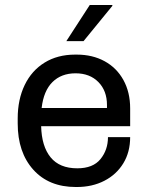

<svg xmlns="http://www.w3.org/2000/svg" viewBox="-20 -740 596 770"><path d="M431 -717 315 -575H246L340 -720H430ZM502 -305V-234H145Q147 -153 183 -109Q219 -65 290 -65Q353 -65 383 -102Q413 -139 413 -190H502Q502 -130 474.5 -85Q447 -40 398.5 -15Q350 10 288 10H284Q176 10 113.5 -59.5Q51 -129 51 -245V-265Q51 -341 79 -399Q107 -457 159 -489Q211 -521 281 -521H288Q351 -521 399.5 -494.5Q448 -468 475 -419Q502 -370 502 -305ZM147 -307H409V-319Q409 -376 374.5 -411Q340 -446 283 -446Q226 -446 190.5 -411Q155 -376 147 -307Z"/></svg>

Font: Chivo
Style: Regular
Weight: 400
Designer: Hector Gatti
Foundry: Omnibus-Type
Version: Version 1.006; ttfautohint (v1.4.1)